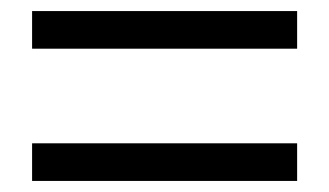

<svg xmlns="http://www.w3.org/2000/svg" viewBox="-20 -542 595 347"><path d="M38 -454V-522H517V-454ZM38 -215V-283H517V-215Z"/></svg>

Font: Noto Sans CJK KR Regular (TTF)
Style: Regular
Weight: 400
Designer: Ryoko NISHIZUKA 西塚涼子 (kana & ideographs); Paul D. Hunt (Latin, Greek & Cyrillic); Wenlong ZHANG 张文龙 (bopomofo); Sandoll 
Foundry: Adobe Systems Incorporated
Version: Version 1.004;PS 1.004;hotconv 1.0.82;makeotf.lib2.5.63406